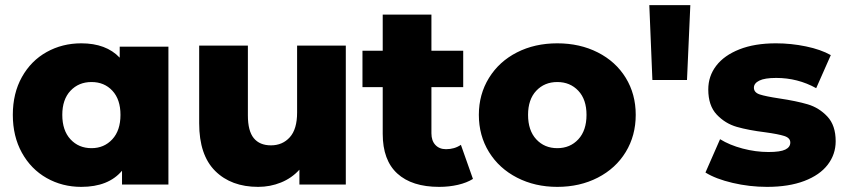

<svg xmlns="http://www.w3.org/2000/svg" viewBox="-20 -720 3301 749"><path d="M637 -538V0H456V-54Q403 9 297 9Q223 9 162 -25.5Q101 -60 65.5 -124Q30 -188 30 -272Q30 -356 65.5 -419.5Q101 -483 162 -517Q223 -551 297 -551Q394 -551 447 -495V-538ZM450 -272Q450 -332 418.5 -366Q387 -400 337 -400Q287 -400 255 -366Q223 -332 223 -272Q223 -211 255 -176.5Q287 -142 337 -142Q386 -142 418 -176.5Q450 -211 450 -272Z M1329 -542V0H1148V-58Q1118 -25 1076 -8Q1034 9 987 9Q882 9 819.5 -53Q757 -115 757 -239V-542H947V-270Q947 -209 970 -181Q993 -153 1037 -153Q1082 -153 1110.5 -184.5Q1139 -216 1139 -281V-542Z M1825 -22Q1801 -7 1766.5 1Q1732 9 1693 9Q1587 9 1530 -43Q1473 -95 1473 -198V-380H1394V-522H1473V-663H1663V-522H1787V-380H1663V-200Q1663 -171 1678.5 -154.5Q1694 -138 1720 -138Q1753 -138 1778 -155Z M1848 -272Q1848 -352 1887.5 -416Q1927 -480 1996.5 -515.5Q2066 -551 2154 -551Q2242 -551 2312 -515.5Q2382 -480 2421 -416.5Q2460 -353 2460 -272Q2460 -191 2421 -127Q2382 -63 2312 -27Q2242 9 2154 9Q2067 9 1997 -27Q1927 -63 1887.5 -127Q1848 -191 1848 -272ZM2268 -272Q2268 -332 2236 -366Q2204 -400 2154 -400Q2104 -400 2072 -366Q2040 -332 2040 -272Q2040 -211 2072 -176.5Q2104 -142 2154 -142Q2204 -142 2236 -176.5Q2268 -211 2268 -272Z M2513 -700H2673L2660 -408H2525Z M2732 -47 2789 -177Q2826 -154 2877 -140.5Q2928 -127 2978 -127Q3024 -127 3043.5 -136.5Q3063 -146 3063 -164Q3063 -182 3039.5 -189.5Q3016 -197 2965 -204Q2900 -212 2854.5 -225Q2809 -238 2776 -273Q2743 -308 2743 -371Q2743 -423 2774 -463.5Q2805 -504 2864.5 -527.5Q2924 -551 3007 -551Q3066 -551 3124 -539Q3182 -527 3221 -505L3164 -376Q3092 -416 3008 -416Q2963 -416 2942 -405.5Q2921 -395 2921 -378Q2921 -359 2944 -351.5Q2967 -344 3020 -336Q3087 -326 3131 -313Q3175 -300 3207.5 -265.5Q3240 -231 3240 -169Q3240 -118 3209 -77.5Q3178 -37 3117.5 -14Q3057 9 2972 9Q2904 9 2838 -6.5Q2772 -22 2732 -47Z"/></svg>

Font: Idrija
Style: Regular
Weight: 800
Designer: Julieta Ulanovsky
Foundry: Julieta Ulanovsky
Version: Version 7.200